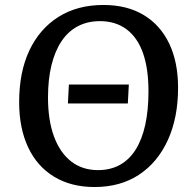

<svg xmlns="http://www.w3.org/2000/svg" viewBox="-20 -738 776 772"><path d="M360 14Q266 14 197.5 -27.5Q129 -69 93 -146Q57 -223 57 -327Q57 -448 98 -535Q139 -622 215 -670Q291 -718 396 -718Q491 -718 558 -677.5Q625 -637 660.5 -562.5Q696 -488 696 -385Q696 -265 655 -175Q614 -85 539 -35.5Q464 14 360 14ZM374 -54Q424 -54 462 -75Q500 -96 525.5 -136.5Q551 -177 564 -236Q577 -295 577 -371Q577 -462 555 -524.5Q533 -587 489 -620Q445 -653 382 -653Q332 -653 293 -632.5Q254 -612 227.5 -572.5Q201 -533 187 -476Q173 -419 173 -346Q173 -255 197 -189.5Q221 -124 266 -89Q311 -54 374 -54ZM253 -322 257 -398H498L494 -322Z"/></svg>

Font: Literata 18pt Medium
Style: Italic
Weight: 500
Italic angle: -2°
Designer: Latin by Veronika Burian and Jose Scaglione. Greek by Irene Vlachou. Cyrillic by Vera Evstafieva
Foundry: TypeTogether
Version: Version 3.103;gftools[0.9.29]